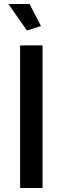

<svg xmlns="http://www.w3.org/2000/svg" viewBox="-20 -936 312 956"><path d="M22 -916H127L184.1 -806.2L113.8 -784.2ZM80.1 0V-710H191.9V0Z"/></svg>

Font: Rawline SemiBold
Style: Regular
Weight: 600
Designer: Matt McInerney, Pablo Impallari, Rodrigo Fuenzalida
Foundry: Matt McInerney, Pablo Impallari, Rodrigo Fuenzalida
Version: Version 4.020;PS 004.020;hotconv 1.0.88;makeotf.lib2.5.64775